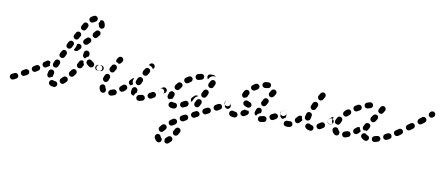

<svg xmlns="http://www.w3.org/2000/svg" viewBox="-95 -856 3395 1465"><g transform="rotate(10 1602.5 -124.0)"><path d="M325 32Q334 31 340 24Q346 17 346 8Q346 6 345 4Q345 2 344 1Q342 -2 341 -5Q340 -6 340 -6Q339 -7 339 -8Q335 -11 331 -12Q327 -14 322 -13Q322 -13 322 -13Q322 -13 322 -13Q317 -14 313 -16Q305 -20 296 -17Q287 -14 283 -5Q281 -1 281 3Q281 8 282 12Q284 16 287 20Q290 23 294 25Q304 30 316 31Q319 32 322 32Q323 32 325 32ZM41 6Q42 2 42 -3Q41 -7 39 -11Q35 -19 26 -22Q17 -25 9 -20Q-3 -14 -9 -11Q-17 -7 -20 2Q-23 11 -19 19Q-15 27 -6 30Q3 33 11 29Q18 26 30 19Q34 17 37 14Q39 10 41 6ZM419 -39Q419 -44 417 -48Q415 -52 412 -55Q406 -62 396 -62Q387 -62 380 -55Q373 -48 366 -42Q363 -39 361 -35Q359 -30 359 -26Q359 -22 360 -17Q362 -13 365 -10Q371 -3 380 -2Q390 -2 396 -8Q404 -15 412 -23Q415 -26 417 -30Q419 -35 419 -39ZM119 -37Q120 -42 119 -46Q119 -51 117 -54Q112 -63 103 -65Q94 -68 86 -63L68 -53Q60 -48 57 -39Q55 -30 60 -22Q64 -14 73 -11Q82 -9 90 -14L108 -24Q112 -26 115 -30Q118 -33 119 -37ZM262 -41Q259 -45 258 -49Q257 -54 258 -58Q260 -68 263 -80Q266 -89 274 -94Q282 -98 291 -96Q295 -95 299 -92Q302 -89 305 -85Q307 -81 307 -77Q308 -72 307 -68Q304 -58 302 -50Q302 -47 301 -45Q300 -42 298 -40Q293 -40 288 -38Q282 -36 277 -32Q277 -32 277 -32Q276 -32 276 -32Q272 -33 268 -35Q264 -37 262 -41ZM193 -101Q188 -108 179 -111Q170 -113 162 -108L144 -97Q136 -92 134 -83Q132 -74 137 -66Q142 -58 151 -56Q160 -54 168 -59L185 -70Q193 -74 195 -83Q198 -93 193 -101ZM467 -125Q463 -128 459 -129Q454 -130 450 -129Q446 -128 442 -126Q438 -124 435 -120Q430 -112 423 -104Q421 -101 419 -96Q418 -92 419 -88Q419 -83 422 -79Q424 -75 427 -73Q435 -67 444 -68Q453 -69 459 -77Q466 -85 472 -94Q477 -101 476 -110Q474 -120 467 -125ZM261 -118 243 -107Q240 -104 235 -103Q231 -102 227 -103Q222 -104 218 -107Q215 -109 212 -113Q207 -121 209 -130Q211 -139 219 -144L236 -156Q243 -160 251 -159Q260 -158 265 -151Q264 -146 264 -140Q263 -131 266 -123Q265 -122 264 -120Q262 -119 261 -118ZM300 -117Q304 -116 308 -116Q313 -116 317 -117Q321 -119 324 -122Q327 -125 329 -129L337 -148Q341 -157 338 -165Q334 -174 326 -178Q317 -181 308 -178Q300 -175 296 -166L288 -147Q284 -138 288 -130Q291 -121 300 -117ZM497 -143Q488 -140 479 -145Q475 -147 473 -150Q470 -154 469 -158Q467 -162 468 -167Q468 -171 471 -175Q476 -184 480 -193Q484 -201 493 -204Q502 -207 510 -203Q511 -202 512 -202Q513 -201 513 -201Q513 -200 513 -200Q513 -191 517 -182Q518 -178 521 -174Q521 -174 521 -173Q520 -173 520 -173Q515 -163 510 -153Q505 -145 497 -143ZM657 -155Q660 -158 662 -162Q663 -166 663 -171Q663 -180 657 -187Q650 -193 641 -193L640 -194Q636 -194 631 -192Q627 -190 624 -187Q621 -184 619 -180Q617 -176 617 -171Q617 -162 624 -155Q630 -149 640 -149H641Q645 -148 649 -150Q653 -152 657 -155ZM580 -165Q575 -164 571 -164Q566 -165 563 -167Q551 -174 542 -184Q539 -187 537 -191Q536 -195 536 -200Q536 -204 538 -208Q539 -213 543 -216Q549 -222 559 -222Q568 -222 574 -215Q580 -210 586 -206Q592 -202 595 -196Q598 -190 597 -184Q596 -181 596 -179Q595 -178 595 -177Q594 -176 594 -175Q591 -171 588 -168Q584 -166 580 -165ZM324 -212Q326 -207 329 -204Q332 -201 336 -199Q344 -195 353 -198Q362 -201 366 -209L375 -227Q379 -236 376 -245Q373 -253 365 -258Q356 -262 347 -259Q339 -256 335 -247L325 -229Q323 -225 323 -220Q323 -216 324 -212ZM501 -251Q501 -253 502 -255L503 -265Q503 -274 511 -280Q518 -286 527 -285Q533 -285 538 -281Q544 -277 546 -271L547 -268Q549 -263 549 -259Q549 -255 547 -250Q547 -250 547 -249Q546 -249 546 -248Q546 -246 545 -243Q543 -242 541 -241Q533 -238 527 -232Q523 -228 521 -224Q520 -224 520 -224Q519 -224 519 -224Q510 -226 505 -234Q499 -241 501 -251ZM473 -318Q479 -312 478 -302Q478 -293 471 -287L456 -273Q449 -267 440 -267Q430 -267 424 -274Q425 -276 426 -277L435 -295Q439 -303 440 -312Q441 -316 440 -319L441 -320Q448 -326 457 -326Q466 -325 473 -318ZM375 -278Q384 -274 392 -277Q401 -279 406 -288L415 -306Q420 -314 417 -323Q414 -332 406 -336Q398 -341 389 -338Q380 -335 375 -327L366 -309Q361 -300 364 -291Q367 -283 375 -278ZM537 -379Q534 -383 530 -384Q526 -386 522 -386Q517 -386 513 -385Q509 -383 506 -380L491 -366Q484 -359 484 -350Q483 -341 490 -334Q496 -327 506 -327Q515 -327 522 -333L537 -348Q543 -354 544 -363Q544 -373 537 -379ZM417 -357Q425 -352 434 -355Q443 -357 447 -366L457 -384Q462 -392 459 -401Q456 -410 448 -414Q440 -419 431 -416Q422 -414 418 -405L408 -387Q403 -379 406 -370Q409 -361 417 -357ZM604 -432Q603 -437 601 -441Q598 -444 595 -447Q595 -447 594 -447Q594 -447 594 -447Q588 -449 583 -451Q577 -452 572 -449Q567 -447 563 -442Q558 -435 551 -428Q548 -424 547 -420Q546 -416 546 -411Q546 -407 548 -403Q550 -399 554 -396Q561 -390 570 -390Q579 -391 585 -398Q593 -407 599 -416Q602 -419 603 -424Q604 -428 604 -432ZM460 -435Q468 -430 477 -433Q486 -435 490 -443L500 -461Q505 -470 502 -479Q500 -487 491 -492Q483 -497 474 -494Q465 -491 461 -483L451 -465Q446 -457 449 -448Q451 -439 460 -435ZM587 -531Q587 -531 587 -531Q586 -531 586 -531Q585 -524 583 -518Q580 -511 575 -505Q575 -504 576 -503Q576 -502 576 -502Q580 -495 581 -487Q583 -478 591 -473Q598 -468 608 -469Q612 -470 616 -473Q619 -475 622 -479Q624 -483 625 -487Q626 -492 625 -496Q623 -509 617 -521Q613 -529 604 -532Q596 -535 587 -531ZM506 -511Q508 -507 512 -505Q516 -503 520 -502Q525 -502 529 -503Q534 -504 537 -507Q544 -512 550 -514Q559 -518 562 -527Q566 -535 562 -544Q558 -553 550 -556Q541 -560 532 -556Q521 -551 510 -543Q502 -537 501 -528Q500 -518 506 -511Z M1019 8Q1021 4 1022 -1Q1022 -5 1021 -10Q1018 -18 1010 -23Q1002 -27 993 -25Q984 -22 976 -21Q972 -20 968 -18Q964 -15 961 -12Q959 -8 958 -4Q957 0 957 5Q959 14 966 20Q974 25 983 24Q994 22 1006 18Q1010 17 1014 14Q1017 12 1019 8ZM802 -16Q798 -25 790 -28Q781 -32 772 -28Q764 -24 757 -23Q748 -20 743 -12Q738 -4 740 5Q743 14 750 19Q758 23 767 21Q779 18 791 13Q799 9 802 1Q806 -8 802 -16ZM681 4Q669 -8 668 -28Q667 -33 669 -37Q670 -41 673 -45Q676 -48 680 -50Q684 -52 688 -53Q693 -53 697 -52Q701 -50 705 -47Q708 -44 710 -40Q712 -36 712 -32Q713 -29 713 -27Q713 -27 713 -27Q716 -25 717 -21Q719 -18 719 -15Q718 -11 718 -7Q717 -4 717 -1Q716 0 715 2Q714 3 713 4Q707 11 697 11Q688 11 681 4ZM1099 -51Q1097 -55 1093 -58Q1090 -61 1085 -62Q1081 -63 1076 -62Q1072 -62 1068 -59Q1059 -54 1051 -50Q1043 -45 1040 -37Q1037 -28 1042 -19Q1044 -15 1047 -13Q1051 -10 1055 -9Q1059 -7 1064 -8Q1068 -8 1072 -10Q1081 -15 1091 -21Q1099 -25 1101 -34Q1104 -43 1099 -51ZM917 -15Q913 -18 911 -22Q910 -26 910 -30Q909 -42 912 -55Q913 -64 921 -70Q928 -75 938 -74Q942 -73 946 -70Q949 -68 952 -64Q955 -61 956 -56Q957 -52 956 -48Q955 -41 955 -36Q948 -32 943 -25Q938 -18 936 -9Q935 -9 934 -9Q933 -9 933 -9Q928 -9 924 -10Q920 -12 917 -15ZM877 -56Q877 -60 875 -64Q874 -69 871 -72Q868 -75 864 -77Q860 -79 855 -80Q851 -80 847 -78Q843 -77 839 -74Q830 -66 825 -62Q821 -59 819 -55Q817 -51 816 -47Q816 -42 817 -38Q818 -34 821 -30Q826 -23 836 -22Q845 -21 852 -26Q859 -32 869 -40Q872 -43 874 -47Q876 -51 877 -56ZM1159 -73Q1160 -77 1159 -82Q1158 -86 1155 -90Q1150 -98 1141 -99Q1132 -101 1124 -95Q1116 -90 1114 -81Q1113 -71 1118 -64Q1121 -60 1125 -58Q1128 -55 1133 -55Q1137 -54 1141 -55Q1146 -56 1149 -58L1150 -59Q1154 -61 1156 -65Q1158 -69 1159 -73ZM683 -104Q687 -113 691 -124Q694 -132 703 -136Q712 -140 720 -136Q724 -134 728 -131Q731 -128 732 -124Q734 -120 734 -115Q734 -111 732 -107Q729 -97 725 -88Q722 -81 715 -77Q708 -73 700 -74Q699 -74 699 -74Q698 -74 698 -75Q697 -75 696 -75Q688 -78 684 -87Q680 -95 683 -104ZM887 -120 902 -134Q905 -137 908 -139Q912 -141 916 -141Q914 -137 913 -133Q909 -126 909 -117Q909 -108 913 -99Q914 -96 916 -93Q912 -91 908 -88Q904 -85 900 -82Q897 -82 893 -84Q890 -85 888 -88Q881 -94 881 -104Q881 -113 887 -120ZM933 -108Q935 -103 938 -100Q941 -97 946 -95Q954 -92 963 -95Q971 -99 975 -107Q979 -116 983 -125Q987 -134 984 -143Q980 -151 972 -155Q963 -159 955 -156Q946 -153 942 -144Q937 -134 934 -125Q932 -121 932 -116Q932 -112 933 -108ZM653 -149Q645 -148 637 -148Q633 -148 630 -149Q625 -149 621 -151Q617 -153 614 -156Q611 -159 610 -163Q608 -168 609 -172Q609 -181 616 -188Q623 -194 632 -193Q634 -193 637 -193Q644 -193 650 -194Q657 -194 663 -190Q669 -187 672 -180Q673 -178 674 -175Q674 -175 674 -174Q674 -173 674 -173Q674 -163 668 -156Q662 -149 653 -149ZM730 -157Q738 -152 747 -155Q756 -158 760 -167Q765 -175 770 -184Q772 -188 772 -193Q773 -197 771 -202Q770 -206 767 -209Q764 -213 760 -215Q752 -219 743 -216Q734 -214 730 -205Q725 -196 720 -187Q716 -179 719 -170Q722 -161 730 -157ZM972 -189Q974 -180 982 -176Q986 -174 991 -173Q995 -172 999 -174Q1004 -175 1007 -178Q1011 -180 1013 -184Q1015 -187 1016 -189Q1018 -192 1023 -200Q1025 -204 1026 -209Q1027 -213 1026 -217Q1025 -222 1023 -225Q1020 -229 1016 -232Q1009 -237 999 -235Q990 -233 985 -225Q979 -216 976 -211Q976 -210 974 -206Q969 -198 972 -189ZM783 -283Q792 -285 799 -280Q807 -275 809 -266Q811 -257 806 -249Q805 -247 802 -243Q801 -241 800 -240Q799 -239 798 -238Q795 -233 790 -231Q785 -228 780 -228Q776 -232 771 -235Q766 -237 761 -238Q757 -244 757 -251Q758 -258 762 -264Q765 -269 768 -273Q773 -281 783 -283ZM1044 -272Q1052 -267 1054 -258Q1056 -249 1051 -241Q1048 -236 1045 -232Q1043 -235 1041 -239Q1036 -246 1029 -250Q1021 -255 1013 -257Q1010 -257 1008 -258Q1011 -262 1013 -265Q1018 -273 1027 -275Q1036 -277 1044 -272Z M1188 256Q1186 252 1182 250Q1181 250 1181 250Q1180 249 1180 249Q1179 249 1178 249Q1175 248 1173 247Q1171 247 1169 247Q1167 247 1165 247Q1156 250 1151 258Q1146 266 1148 275Q1150 284 1156 292Q1161 299 1168 305Q1171 307 1176 309Q1180 310 1185 309Q1189 309 1193 306Q1197 304 1199 301Q1205 293 1204 284Q1203 275 1195 269Q1194 268 1193 267Q1192 266 1192 264Q1191 260 1188 256ZM1227 297Q1227 298 1228 299Q1230 302 1234 305Q1238 307 1243 308Q1247 308 1251 307Q1256 306 1259 303Q1268 296 1278 286Q1281 282 1282 278Q1284 274 1284 270Q1283 265 1282 261Q1280 257 1276 254Q1270 248 1260 248Q1251 249 1245 255Q1238 263 1232 267Q1230 269 1228 271Q1226 273 1225 276Q1226 278 1226 281Q1227 288 1226 296Q1226 297 1227 297ZM1279 220Q1280 224 1283 228Q1285 231 1289 234Q1293 236 1298 237Q1302 237 1306 236Q1311 235 1314 232Q1318 229 1320 226Q1325 217 1331 206Q1335 198 1333 189Q1330 180 1322 176Q1314 171 1305 174Q1296 177 1291 185Q1286 194 1281 203Q1279 207 1278 211Q1278 216 1279 220ZM1225 188Q1225 183 1223 179Q1221 175 1218 172Q1211 166 1202 166Q1193 166 1186 173Q1178 182 1171 192Q1168 195 1167 200Q1166 204 1167 209Q1168 213 1170 217Q1172 221 1176 223Q1183 229 1193 227Q1202 226 1207 218Q1212 211 1219 204Q1222 201 1224 196Q1225 192 1225 188ZM1295 137Q1296 133 1296 129Q1295 124 1292 120Q1287 113 1278 111Q1269 109 1261 114Q1252 120 1243 126Q1239 129 1237 132Q1234 136 1233 140Q1233 145 1234 149Q1235 154 1237 157Q1242 165 1252 167Q1261 168 1268 163Q1277 157 1286 152Q1289 149 1292 145Q1295 142 1295 137ZM1372 77Q1369 73 1366 70Q1363 67 1358 66Q1354 65 1350 65Q1345 66 1341 68L1322 78Q1314 82 1311 91Q1309 100 1313 108Q1318 117 1326 119Q1335 122 1344 118L1362 107Q1371 103 1373 94Q1376 85 1372 77ZM1454 53Q1455 49 1455 45Q1454 40 1452 36Q1448 28 1439 25Q1430 22 1422 26L1403 36Q1395 40 1392 49Q1389 58 1393 66Q1397 74 1406 77Q1415 80 1423 76L1442 66Q1446 64 1449 61Q1452 58 1454 53ZM1533 -5Q1531 -9 1527 -12Q1524 -15 1520 -16Q1515 -17 1511 -17Q1506 -17 1503 -15L1483 -5Q1475 0 1472 8Q1470 17 1474 26Q1476 30 1479 32Q1483 35 1487 37Q1491 38 1496 38Q1500 37 1504 35L1523 25Q1531 21 1534 12Q1537 3 1533 -5ZM1268 28Q1275 21 1274 12Q1274 8 1272 3Q1270 -1 1267 -4Q1264 -7 1260 -8Q1255 -10 1251 -10Q1250 -9 1249 -9Q1243 -9 1239 -11Q1231 -15 1222 -11Q1214 -7 1210 1Q1208 5 1208 10Q1208 14 1210 19Q1212 23 1215 26Q1218 29 1222 31Q1234 36 1249 36Q1251 36 1253 35Q1262 35 1268 28ZM1358 -11Q1359 -15 1359 -20Q1358 -24 1356 -28Q1351 -36 1342 -39Q1333 -41 1325 -36Q1316 -31 1308 -27Q1304 -25 1301 -22Q1298 -18 1296 -14Q1295 -10 1295 -5Q1295 -1 1297 3Q1301 12 1310 15Q1319 18 1327 13Q1338 9 1348 3Q1352 0 1354 -3Q1357 -7 1358 -11ZM1611 -50Q1609 -53 1606 -56Q1602 -59 1598 -60Q1593 -61 1589 -60Q1585 -60 1581 -58Q1572 -52 1562 -47Q1558 -45 1556 -41Q1553 -38 1552 -33Q1551 -29 1551 -25Q1552 -20 1554 -16Q1558 -8 1567 -6Q1576 -3 1585 -8Q1594 -13 1603 -19Q1611 -23 1614 -32Q1616 -41 1611 -50ZM1402 -20Q1404 -16 1406 -13Q1409 -9 1413 -7Q1422 -3 1431 -6Q1439 -9 1444 -18L1453 -37Q1455 -41 1455 -45Q1456 -50 1454 -54Q1453 -58 1450 -62Q1447 -65 1443 -67Q1435 -71 1426 -68Q1417 -65 1413 -57L1403 -37Q1401 -33 1401 -29Q1401 -25 1402 -20ZM1193 -39Q1191 -43 1190 -47Q1190 -52 1191 -56Q1194 -67 1198 -79Q1202 -87 1210 -91Q1219 -95 1227 -91Q1232 -90 1235 -87Q1238 -84 1240 -79Q1242 -75 1242 -71Q1242 -66 1240 -62Q1236 -53 1234 -44Q1234 -42 1232 -40Q1231 -37 1229 -35Q1221 -35 1213 -32Q1210 -30 1207 -28Q1207 -28 1207 -28Q1207 -28 1207 -28Q1202 -30 1199 -32Q1195 -35 1193 -39ZM1419 -89Q1420 -90 1421 -90Q1418 -92 1415 -93Q1412 -94 1409 -94Q1404 -94 1400 -92Q1396 -91 1393 -88Q1385 -81 1378 -74Q1371 -68 1370 -59Q1369 -49 1375 -42Q1376 -41 1377 -40Q1378 -39 1380 -38Q1381 -43 1383 -47L1393 -67Q1396 -74 1403 -80Q1410 -86 1419 -89ZM1671 -90Q1669 -94 1665 -96Q1661 -98 1657 -99Q1653 -100 1648 -99Q1644 -98 1640 -95L1637 -94Q1630 -88 1628 -79Q1626 -70 1632 -62Q1634 -59 1638 -56Q1642 -54 1646 -53Q1651 -52 1655 -53Q1659 -54 1663 -57L1666 -59Q1674 -64 1675 -73Q1677 -82 1671 -90ZM1167 -71 1150 -59Q1146 -56 1142 -55Q1138 -54 1133 -55Q1129 -56 1125 -58Q1121 -60 1119 -64Q1113 -72 1115 -81Q1116 -90 1124 -95L1142 -108Q1149 -113 1158 -111Q1168 -110 1173 -102Q1176 -99 1176 -94Q1177 -90 1177 -86Q1175 -82 1174 -78Q1173 -76 1171 -74Q1169 -72 1167 -71ZM1454 -88Q1458 -86 1462 -86Q1466 -86 1471 -87Q1475 -89 1478 -92Q1482 -95 1484 -99L1493 -118Q1497 -126 1494 -135Q1491 -144 1483 -148Q1479 -150 1475 -150Q1470 -150 1466 -149Q1462 -148 1458 -145Q1455 -142 1453 -138L1443 -118Q1439 -110 1442 -101Q1445 -92 1454 -88ZM1240 -112Q1243 -110 1247 -109Q1252 -108 1256 -108Q1261 -109 1265 -111Q1268 -113 1271 -117Q1277 -125 1283 -133Q1289 -140 1289 -149Q1288 -158 1281 -164Q1274 -170 1264 -170Q1255 -169 1249 -162Q1242 -153 1235 -144Q1229 -136 1231 -127Q1232 -118 1240 -112ZM1494 -169Q1502 -165 1511 -168Q1520 -171 1524 -180L1533 -199Q1537 -207 1534 -216Q1531 -225 1523 -229Q1515 -233 1506 -230Q1497 -227 1493 -219L1483 -200Q1479 -191 1482 -182Q1485 -173 1494 -169ZM1298 -181Q1301 -177 1305 -175Q1309 -172 1313 -172Q1318 -171 1322 -172Q1326 -173 1330 -176Q1338 -182 1346 -187Q1354 -192 1356 -201Q1358 -210 1354 -218Q1349 -226 1340 -228Q1331 -230 1323 -225Q1313 -219 1303 -212Q1296 -207 1294 -198Q1293 -188 1298 -181ZM1376 -228Q1378 -219 1387 -214Q1395 -210 1404 -213Q1413 -216 1423 -218Q1427 -219 1431 -222Q1434 -224 1437 -228Q1439 -232 1440 -236Q1441 -241 1440 -245Q1438 -254 1430 -259Q1422 -264 1413 -262Q1401 -259 1390 -256Q1381 -253 1377 -245Q1373 -237 1376 -228ZM1470 -264Q1473 -267 1477 -268Q1482 -270 1486 -270H1487Q1498 -270 1509 -269Q1514 -269 1519 -266Q1523 -264 1526 -259Q1524 -260 1521 -260Q1512 -261 1503 -259Q1494 -256 1487 -250Q1480 -245 1476 -237Q1474 -233 1472 -230Q1468 -233 1466 -238Q1464 -242 1464 -248Q1464 -252 1465 -256Q1467 -260 1470 -264Z M1734 16Q1737 13 1739 9Q1740 5 1741 1Q1741 -9 1734 -16Q1728 -22 1719 -22Q1712 -23 1706 -25Q1697 -29 1689 -25Q1680 -21 1677 -13Q1673 -4 1677 4Q1680 13 1689 17Q1702 22 1718 22Q1722 23 1726 21Q1730 19 1734 16ZM1962 6Q1964 2 1964 -2Q1965 -7 1964 -11Q1961 -20 1953 -25Q1945 -29 1936 -27Q1927 -24 1918 -23Q1909 -22 1903 -15Q1898 -7 1899 2Q1900 6 1902 10Q1904 14 1908 17Q1911 20 1915 21Q1920 22 1924 21Q1935 20 1948 17Q1952 15 1956 13Q1959 10 1962 6ZM1819 -45Q1819 -46 1818 -46Q1818 -47 1817 -48Q1817 -48 1817 -47Q1808 -46 1800 -48Q1794 -50 1788 -52Q1788 -52 1788 -52Q1788 -51 1788 -51Q1779 -46 1771 -41Q1767 -39 1765 -35Q1762 -32 1761 -27Q1760 -23 1760 -19Q1761 -14 1763 -10Q1765 -6 1769 -4Q1772 -1 1777 0Q1781 1 1785 1Q1790 0 1794 -2Q1803 -7 1813 -14Q1821 -19 1823 -28Q1824 -37 1819 -45ZM2044 -52Q2039 -60 2030 -62Q2022 -65 2013 -60Q2004 -55 1995 -51Q1987 -47 1984 -38Q1981 -29 1986 -21Q1988 -17 1991 -14Q1994 -11 1999 -9Q2003 -8 2007 -8Q2012 -9 2016 -11Q2025 -16 2035 -21Q2043 -26 2046 -35Q2049 -44 2044 -52ZM1867 -47Q1869 -57 1874 -69Q1876 -74 1879 -77Q1882 -80 1886 -82Q1890 -84 1894 -84Q1899 -84 1903 -83Q1912 -79 1916 -71Q1919 -62 1916 -54Q1915 -49 1913 -45Q1906 -44 1900 -40Q1891 -36 1886 -28Q1883 -25 1881 -20Q1877 -22 1874 -24Q1871 -26 1869 -30Q1867 -34 1866 -38Q1866 -42 1867 -47ZM1645 -37Q1641 -39 1638 -42Q1636 -46 1634 -50Q1631 -64 1631 -77Q1631 -86 1637 -93Q1644 -99 1653 -100Q1662 -99 1669 -93Q1676 -86 1676 -77Q1676 -70 1678 -62Q1679 -57 1678 -52Q1677 -47 1674 -43Q1669 -40 1665 -36Q1664 -35 1664 -35Q1663 -35 1662 -34Q1658 -33 1653 -34Q1649 -34 1645 -37ZM2107 -71Q2108 -76 2107 -80Q2107 -85 2104 -89Q2100 -97 2091 -99Q2081 -101 2073 -96L2072 -95Q2068 -93 2065 -89Q2063 -86 2062 -82Q2060 -77 2061 -73Q2062 -68 2064 -64Q2069 -56 2078 -54Q2087 -52 2095 -57L2097 -58Q2100 -60 2103 -64Q2106 -67 2107 -71ZM1815 -114Q1808 -116 1803 -119Q1795 -124 1786 -122Q1777 -120 1772 -112Q1767 -105 1769 -95Q1771 -86 1779 -81Q1791 -74 1805 -70Q1810 -69 1814 -70Q1818 -71 1822 -73Q1826 -75 1829 -79Q1831 -82 1832 -87Q1833 -89 1833 -90Q1833 -92 1833 -94Q1833 -95 1832 -96Q1831 -103 1826 -108Q1822 -112 1815 -114ZM1903 -117Q1904 -113 1907 -109Q1910 -106 1914 -104Q1922 -99 1931 -102Q1940 -105 1944 -113Q1949 -122 1954 -131Q1959 -139 1957 -148Q1954 -157 1946 -162Q1938 -166 1929 -164Q1920 -161 1915 -153Q1910 -144 1905 -134Q1903 -130 1902 -126Q1902 -122 1903 -117ZM1751 -150Q1749 -154 1748 -159Q1748 -163 1749 -167Q1753 -180 1761 -192Q1763 -195 1767 -198Q1771 -201 1775 -202Q1779 -203 1784 -202Q1788 -201 1792 -199Q1800 -194 1802 -184Q1804 -175 1799 -168Q1794 -161 1792 -154Q1791 -151 1790 -149Q1789 -147 1787 -145Q1784 -145 1781 -144Q1774 -142 1767 -138Q1766 -138 1766 -139Q1765 -139 1764 -139Q1760 -140 1756 -143Q1753 -146 1751 -150ZM1949 -196Q1950 -192 1952 -188Q1955 -184 1958 -182Q1966 -177 1975 -179Q1984 -181 1989 -188L2001 -206Q2003 -210 2004 -214Q2005 -219 2004 -223Q2003 -227 2001 -231Q1998 -235 1994 -237Q1987 -242 1978 -240Q1968 -239 1963 -231L1952 -213Q1949 -209 1948 -205Q1948 -200 1949 -196ZM1810 -215Q1815 -207 1824 -206Q1833 -204 1841 -209Q1849 -215 1857 -219Q1865 -224 1868 -233Q1870 -242 1866 -250Q1864 -254 1860 -256Q1857 -259 1852 -260Q1848 -262 1844 -261Q1839 -261 1835 -259Q1825 -253 1816 -246Q1808 -241 1806 -232Q1804 -223 1810 -215ZM1892 -275Q1889 -271 1888 -267Q1888 -263 1888 -258Q1890 -249 1898 -244Q1905 -239 1915 -240Q1924 -242 1933 -243Q1942 -243 1948 -250Q1954 -257 1954 -266Q1953 -276 1947 -282Q1940 -288 1930 -287Q1919 -287 1906 -285Q1902 -284 1898 -281Q1894 -279 1892 -275Z M2163 10Q2168 2 2165 -7Q2164 -11 2162 -15Q2159 -18 2155 -21Q2151 -23 2147 -24Q2142 -24 2138 -23Q2135 -22 2133 -23Q2128 -23 2125 -23Q2116 -25 2109 -19Q2101 -14 2099 -5Q2098 4 2103 12Q2108 20 2117 21Q2124 22 2133 22Q2141 22 2149 20Q2158 18 2163 10ZM2320 17Q2324 15 2326 11Q2329 7 2329 3Q2331 -6 2325 -14Q2320 -22 2311 -23Q2304 -24 2300 -27Q2293 -33 2283 -31Q2274 -30 2269 -23Q2266 -19 2265 -15Q2264 -10 2264 -6Q2265 -1 2267 2Q2269 6 2273 9Q2286 19 2303 21Q2308 22 2312 21Q2317 20 2320 17ZM2412 -31Q2413 -36 2412 -40Q2411 -44 2409 -48Q2404 -56 2395 -58Q2386 -60 2378 -55Q2368 -49 2360 -43Q2356 -41 2353 -38Q2350 -34 2349 -30Q2348 -25 2349 -21Q2350 -16 2352 -13Q2354 -9 2358 -6Q2362 -3 2366 -2Q2370 -1 2375 -2Q2379 -3 2383 -5Q2392 -10 2402 -17Q2406 -20 2409 -23Q2411 -27 2412 -31ZM2236 -48Q2236 -48 2236 -48Q2230 -56 2228 -65Q2227 -70 2227 -76Q2224 -78 2221 -79Q2218 -80 2214 -79Q2210 -79 2206 -77Q2202 -75 2199 -72Q2191 -63 2184 -56Q2178 -50 2178 -40Q2178 -31 2185 -25Q2188 -21 2192 -20Q2196 -18 2201 -18Q2205 -18 2209 -20Q2213 -22 2216 -25Q2224 -33 2232 -42Q2233 -43 2234 -45Q2235 -46 2236 -48ZM2064 -52Q2063 -64 2063 -77Q2063 -86 2069 -93Q2076 -99 2085 -100Q2094 -99 2101 -93Q2108 -86 2108 -77Q2108 -66 2108 -57Q2109 -53 2108 -50Q2107 -46 2105 -43Q2100 -41 2096 -38Q2092 -35 2089 -33Q2089 -32 2089 -32Q2089 -32 2088 -32Q2079 -31 2072 -37Q2065 -43 2064 -52ZM2254 -61Q2251 -65 2250 -69Q2249 -73 2250 -78Q2252 -89 2256 -101Q2257 -106 2260 -109Q2262 -113 2266 -115Q2270 -117 2275 -118Q2279 -118 2283 -117Q2292 -115 2297 -107Q2302 -98 2299 -89Q2296 -79 2295 -70Q2294 -65 2291 -60Q2287 -56 2283 -54Q2282 -54 2280 -54Q2276 -53 2271 -51Q2271 -51 2270 -51Q2269 -51 2269 -52Q2264 -52 2260 -55Q2257 -57 2254 -61ZM2468 -90Q2466 -94 2462 -96Q2458 -98 2454 -99Q2449 -100 2445 -99Q2441 -98 2437 -95L2435 -94Q2427 -88 2426 -79Q2424 -70 2429 -62Q2432 -59 2436 -56Q2439 -54 2444 -53Q2448 -52 2453 -53Q2457 -54 2461 -57L2463 -59Q2471 -64 2472 -73Q2474 -82 2468 -90ZM2281 -153Q2283 -149 2286 -145Q2289 -142 2293 -140Q2297 -138 2301 -138Q2306 -138 2310 -140Q2314 -141 2317 -144Q2321 -147 2322 -151Q2327 -161 2332 -171Q2336 -179 2333 -188Q2330 -197 2321 -201Q2313 -205 2304 -202Q2295 -199 2291 -191Q2286 -180 2282 -170Q2280 -166 2280 -161Q2279 -157 2281 -153ZM2333 -223Q2337 -221 2341 -220Q2346 -219 2350 -221Q2354 -222 2358 -224Q2362 -227 2364 -231L2375 -250Q2377 -254 2378 -259Q2378 -263 2377 -267Q2376 -272 2373 -275Q2371 -279 2367 -281Q2359 -286 2350 -283Q2341 -281 2336 -273L2325 -254Q2320 -246 2323 -237Q2325 -228 2333 -223Z M2615 -11Q2613 -15 2610 -18Q2607 -22 2603 -23Q2599 -25 2594 -25Q2590 -26 2586 -24Q2577 -21 2569 -19Q2565 -18 2561 -15Q2557 -12 2555 -8Q2553 -5 2552 0Q2551 4 2553 9Q2555 18 2563 23Q2571 27 2580 25Q2591 22 2602 18Q2610 15 2614 6Q2618 -2 2615 -11ZM2747 21Q2743 23 2739 24Q2734 24 2730 23Q2714 17 2704 7Q2697 0 2697 -9Q2697 -18 2704 -25Q2707 -28 2711 -30Q2715 -32 2719 -32Q2724 -32 2728 -30Q2732 -28 2735 -25Q2738 -22 2744 -20Q2750 -18 2754 -14Q2758 -9 2759 -3Q2759 0 2759 4Q2759 5 2759 6Q2759 7 2758 8Q2757 12 2754 16Q2751 19 2747 21ZM2496 18Q2488 13 2483 6Q2478 -1 2475 -10Q2474 -14 2474 -18Q2474 -23 2476 -27Q2479 -31 2482 -34Q2485 -37 2490 -38Q2494 -39 2498 -39Q2503 -39 2507 -37Q2511 -35 2514 -31Q2517 -28 2518 -24Q2519 -22 2519 -21Q2520 -20 2521 -19Q2524 -17 2527 -13Q2529 -10 2530 -5Q2530 -4 2530 -3Q2529 2 2529 7Q2529 8 2528 10Q2528 11 2527 12Q2522 20 2512 22Q2503 23 2496 18ZM2843 3Q2845 -1 2846 -5Q2846 -10 2845 -14Q2842 -23 2834 -27Q2825 -31 2817 -28Q2807 -25 2798 -23Q2794 -22 2790 -19Q2787 -17 2785 -13Q2782 -9 2782 -5Q2781 0 2782 4Q2784 13 2792 18Q2800 23 2809 20Q2819 18 2830 14Q2834 13 2838 10Q2841 7 2843 3ZM2924 -52Q2922 -56 2919 -59Q2915 -62 2911 -63Q2907 -64 2902 -64Q2898 -64 2894 -62Q2885 -57 2876 -53Q2872 -51 2869 -47Q2866 -44 2865 -40Q2864 -36 2864 -31Q2864 -27 2866 -23Q2870 -14 2879 -11Q2888 -8 2896 -12Q2905 -17 2915 -22Q2923 -26 2926 -35Q2929 -44 2924 -52ZM2649 -14Q2645 -14 2641 -17Q2637 -19 2635 -23Q2629 -30 2631 -39Q2632 -49 2640 -54Q2647 -60 2655 -66Q2658 -69 2663 -70Q2667 -71 2671 -71Q2673 -70 2674 -70Q2676 -70 2677 -69Q2677 -63 2680 -57Q2683 -49 2689 -42Q2688 -41 2688 -41Q2682 -35 2678 -27Q2678 -27 2678 -27Q2672 -22 2666 -18Q2662 -15 2658 -14Q2654 -13 2649 -14ZM2725 -112Q2734 -115 2742 -110Q2746 -108 2749 -105Q2751 -101 2753 -97Q2754 -93 2753 -88Q2753 -84 2751 -80Q2746 -71 2742 -63Q2741 -60 2738 -57Q2735 -54 2732 -52Q2726 -54 2719 -54Q2715 -54 2710 -53Q2703 -58 2700 -66Q2698 -74 2701 -82Q2706 -91 2711 -102Q2716 -110 2725 -112ZM2985 -73Q2986 -77 2985 -82Q2984 -86 2981 -90Q2976 -98 2967 -99Q2958 -101 2950 -95Q2942 -90 2940 -81Q2939 -71 2944 -64Q2947 -60 2950 -58Q2954 -55 2959 -54Q2963 -54 2967 -55Q2972 -56 2975 -58L2976 -59Q2980 -61 2982 -65Q2984 -69 2985 -73ZM2430 -64Q2424 -72 2426 -81Q2428 -90 2435 -95Q2442 -100 2451 -107Q2454 -110 2459 -111Q2463 -112 2467 -111Q2464 -106 2462 -100Q2459 -92 2459 -83Q2459 -74 2463 -65Q2463 -63 2465 -61Q2463 -60 2461 -59Q2453 -53 2444 -55Q2435 -57 2430 -64ZM2483 -91Q2487 -102 2493 -112Q2495 -116 2499 -119Q2502 -122 2507 -123Q2511 -124 2515 -124Q2520 -123 2524 -121Q2532 -116 2534 -107Q2537 -99 2532 -90Q2528 -82 2525 -75Q2523 -70 2520 -67Q2517 -64 2513 -62Q2511 -62 2510 -61Q2508 -61 2506 -61Q2503 -61 2499 -62Q2498 -62 2497 -62Q2496 -62 2496 -62Q2496 -62 2496 -62Q2487 -66 2483 -74Q2480 -83 2483 -91ZM2755 -129Q2762 -124 2771 -126Q2781 -128 2786 -136L2797 -153Q2802 -160 2800 -170Q2799 -179 2791 -184Q2783 -189 2774 -187Q2765 -185 2760 -178L2748 -161Q2743 -153 2745 -144Q2747 -135 2755 -129ZM2538 -139Q2545 -132 2554 -132Q2564 -132 2570 -138Q2577 -145 2584 -151Q2591 -157 2592 -166Q2593 -175 2587 -183Q2581 -190 2572 -190Q2562 -191 2555 -185Q2547 -178 2539 -171Q2532 -164 2532 -155Q2532 -145 2538 -139ZM2606 -196Q2610 -188 2620 -185Q2629 -183 2637 -188Q2645 -192 2653 -197Q2662 -201 2664 -210Q2667 -219 2663 -227Q2658 -236 2650 -238Q2641 -241 2632 -237Q2623 -232 2614 -226Q2606 -222 2603 -213Q2601 -204 2606 -196ZM2843 -226 2844 -227Q2848 -235 2846 -244Q2843 -253 2835 -258Q2827 -262 2818 -260Q2809 -257 2804 -249V-248Q2800 -241 2796 -234Q2793 -230 2793 -225Q2792 -221 2793 -217Q2794 -212 2797 -209Q2800 -205 2803 -203Q2811 -198 2821 -200Q2830 -203 2834 -211Q2839 -218 2842 -225Q2843 -225 2843 -225Q2843 -225 2843 -225ZM2684 -237Q2687 -228 2695 -224Q2703 -220 2712 -223Q2722 -226 2730 -228Q2735 -229 2738 -232Q2742 -235 2744 -239Q2746 -242 2747 -247Q2747 -251 2746 -256Q2744 -265 2736 -269Q2728 -274 2719 -272Q2709 -269 2698 -265Q2689 -262 2685 -254Q2681 -246 2684 -237Z M3007 -87Q3007 -91 3006 -96Q3005 -100 3003 -104Q3000 -108 2996 -110Q2993 -112 2988 -113Q2984 -114 2979 -113Q2975 -112 2971 -109L2950 -94Q2946 -91 2944 -88Q2942 -84 2941 -79Q2940 -75 2941 -71Q2942 -66 2945 -63Q2947 -59 2951 -57Q2955 -54 2959 -53Q2964 -53 2968 -54Q2972 -55 2976 -57L2997 -72Q3001 -75 3003 -79Q3006 -83 3007 -87ZM3084 -163Q3081 -166 3077 -169Q3073 -171 3069 -172Q3064 -172 3060 -171Q3056 -170 3052 -167L3031 -152Q3023 -146 3022 -137Q3021 -128 3026 -121Q3029 -117 3033 -115Q3036 -112 3041 -112Q3045 -111 3050 -112Q3054 -113 3058 -116L3079 -131Q3086 -137 3088 -146Q3089 -155 3084 -163ZM3162 -225Q3156 -232 3147 -233Q3137 -234 3130 -228Q3121 -220 3110 -212Q3103 -206 3102 -197Q3101 -187 3106 -180Q3112 -173 3121 -172Q3131 -171 3138 -177Q3149 -185 3159 -193Q3166 -199 3167 -208Q3168 -218 3162 -225ZM3220 -280Q3217 -283 3212 -285Q3208 -287 3204 -286Q3199 -286 3195 -285Q3191 -283 3188 -280Q3186 -278 3184 -276Q3177 -269 3177 -260Q3177 -250 3184 -244Q3190 -237 3199 -237Q3209 -237 3215 -244Q3218 -246 3220 -248Q3227 -255 3226 -264Q3226 -274 3220 -280Z"/></g></svg>

Font: FRB American Cursive Guidelines Dashed Extrabold
Style: Bold Italic
Weight: 800
Italic angle: -25°
Version: Version 2.0;Modular Font Editor K font №1